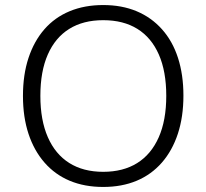

<svg xmlns="http://www.w3.org/2000/svg" viewBox="-20 -733 818 761"><path d="M389 8Q315 8 256.5 -16.5Q198 -41 156.5 -88.5Q115 -136 93 -202.5Q71 -269 71 -353Q71 -437 93 -503.5Q115 -570 156 -617Q197 -664 256 -688.5Q315 -713 389 -713Q463 -713 521.5 -688.5Q580 -664 622 -617Q664 -570 685.5 -503.5Q707 -437 707 -354Q707 -270 685 -203Q663 -136 621.5 -88.5Q580 -41 521.5 -16.5Q463 8 389 8ZM389 -52Q468 -52 523.5 -86.5Q579 -121 609 -188.5Q639 -256 639 -353Q639 -450 609.5 -517Q580 -584 524.5 -618.5Q469 -653 389 -653Q310 -653 254.5 -618.5Q199 -584 169.5 -517Q140 -450 140 -353Q140 -257 169.5 -189.5Q199 -122 254.5 -87Q310 -52 389 -52Z"/></svg>

Font: Nunito Sans 10pt Light
Style: Regular
Weight: 300
Designer: Vernon Adams
Foundry: Vernon Adams
Version: Version 3.101;gftools[0.9.27]